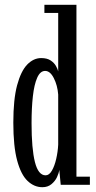

<svg xmlns="http://www.w3.org/2000/svg" viewBox="-20 -770 400 800"><path d="M156.5 10Q122.5 10 95 -16Q67.5 -42 51.5 -101Q35.5 -160 35.5 -259Q35.5 -355.5 51.2 -414.5Q67 -473.5 93.2 -500.8Q119.5 -528 151.5 -528Q176.5 -528 191.2 -518Q206 -508 213.2 -495Q220.5 -482 222.5 -472.5V-716H165V-750H298.5V-34H354.5V0H233L227 -62.5Q225.5 -49 217.5 -32Q209.5 -15 194.2 -2.5Q179 10 156.5 10ZM170 -39.5Q185 -39.5 196.2 -59Q207.5 -78.5 214.2 -108Q221 -137.5 222.5 -167.5V-376Q219.5 -414.5 204.2 -444.5Q189 -474.5 168 -474.5Q147.5 -474.5 135 -446.2Q122.5 -418 117 -369Q111.5 -320 111.5 -257Q111.5 -150 125.5 -94.8Q139.5 -39.5 170 -39.5Z"/></svg>

Font: Imbue 10pt
Style: Regular
Weight: 400
Designer: Tyler Finck
Foundry: Etcetera Type Company
Version: Version 1.102; ttfautohint (v1.8.3)